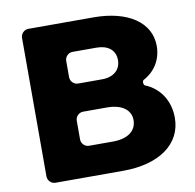

<svg xmlns="http://www.w3.org/2000/svg" viewBox="-79 -780 872 860"><g transform="rotate(-10 357.5 -350.0)"><path d="M70 -665V-35C70 -16 86 0 105 0H413C578 0 682 -75 682 -194C682 -271 642 -333 575 -360C568 -363 567 -382 574 -385C627 -413 658 -464 658 -525C658 -632 558 -700 401 -700H105C86 -700 70 -684 70 -665ZM282 -564H391C443 -564 476 -538 476 -493C476 -448 443 -420 391 -420H282C263 -420 247 -436 247 -455V-529C247 -548 263 -564 282 -564ZM282 -292H391C457 -292 498 -263 498 -216C498 -166 457 -137 391 -137H282C263 -137 247 -153 247 -172V-257C247 -276 263 -292 282 -292Z"/></g></svg>

Font: Trueno
Style: RoundBd
Weight: 700
Designer: Julieta Ulanovsky, Jasper
Foundry: Julieta Ulanovsky, Cannot Into Space Fonts
Version: Version 3.001